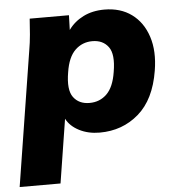

<svg xmlns="http://www.w3.org/2000/svg" viewBox="-71 -568 768 833"><g transform="rotate(-5 312.5 -151.5)"><path d="M-19 216 74 -370Q80 -404 83 -439Q86 -474 88 -508H259L257 -444Q282 -479 322 -499Q362 -519 414 -519Q484 -519 532.5 -483.5Q581 -448 602 -384Q623 -320 609 -236Q589 -112 518 -50.5Q447 11 348 11Q298 11 259 -9Q220 -29 203 -62L159 216ZM315 -121Q360 -121 390.5 -151Q421 -181 431 -246Q444 -322 420 -354.5Q396 -387 350 -387Q306 -387 275 -357Q244 -327 234 -262Q221 -186 245 -153.5Q269 -121 315 -121Z"/></g></svg>

Font: Mulish Black
Style: Italic
Weight: 900
Italic angle: -9°
Designer: Vernon Adams
Foundry: Vernon Adams
Version: Version 3.603; ttfautohint (v1.8.3)